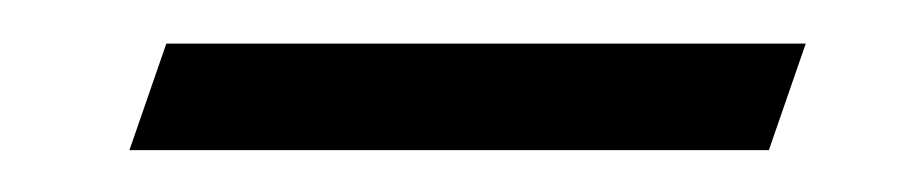

<svg xmlns="http://www.w3.org/2000/svg" viewBox="-20 -280 422 89"><path d="M40 -210.4 57.1 -259.8H353.5L336.4 -210.4Z"/></svg>

Font: Elstob Medium
Style: Italic
Weight: 500
Italic angle: -20°
Designer: Peter S. Baker
Version: Version 1.015